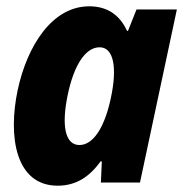

<svg xmlns="http://www.w3.org/2000/svg" viewBox="-20 -579 582 609"><path d="M163 10C223 10 265 -20 299 -67H303L300 0H424L541 -549H413L386 -481H383C359 -533 319 -559 263 -559C145 -559 66 -433 36 -293C5 -146 29 10 163 10ZM232 -119C187 -119 174 -179 195 -279C214 -370 250 -429 296 -429C341 -429 352 -364 332 -270C313 -178 277 -119 232 -119Z"/></svg>

Font: Noto Sans SemiCondensed ExtraBold
Style: Italic
Weight: 800
Width: 4
Italic angle: -12°
Designer: Monotype Design Team
Foundry: Monotype Imaging Inc.
Version: Version 2.013